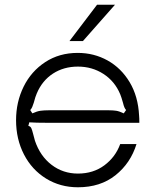

<svg xmlns="http://www.w3.org/2000/svg" viewBox="-20 -783 657 813"><path d="M48 -274Q48 -351 80 -416Q112 -481 171.5 -520Q231 -559 309 -559Q378 -559 435.5 -527Q493 -495 529 -435Q565 -375 569 -293Q570 -284 570 -263H186Q129 -263 104 -265L100 -250Q109 -248 112.5 -240.5Q116 -233 120 -217Q125 -196 128 -187Q150 -122 198.5 -85Q247 -48 310 -48Q375 -48 422 -83Q469 -118 489 -173H558Q533 -92 469 -41Q405 10 310 10Q235 10 175 -27Q115 -64 81.5 -129Q48 -194 48 -274ZM117 -303Q137 -312 151.5 -314Q166 -316 186 -316H441Q459 -316 472 -314Q485 -312 504 -303L514 -317Q506 -325 501 -347Q494 -372 489 -384Q466 -439 418 -470Q370 -501 310 -501Q250 -501 204.5 -471.5Q159 -442 136 -388Q130 -375 123 -348Q120 -338 116.5 -330Q113 -322 108 -317ZM331 -609H274L391 -763H467Z"/></svg>

Font: Open Sauce Sans Light
Style: Regular
Weight: 300
Designer: Alfredo Marco Pradil
Foundry: Creative Sauce Fz LLC
Version: Version 1.477